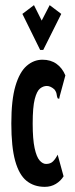

<svg xmlns="http://www.w3.org/2000/svg" viewBox="-20 -715 290 746"><path d="M154 11Q112 11 83 -12.5Q54 -36 39 -90Q24 -144 24 -235Q24 -327 40 -381Q56 -435 83.5 -459Q111 -483 145 -483Q177 -483 199.5 -467Q222 -451 234 -422L212 -341L210 -331L204 -333Q201 -340 200 -349Q199 -358 191 -368Q176 -381 162 -381Q148 -381 135.5 -371Q123 -361 115 -330Q107 -299 107 -235Q107 -174 114.5 -139.5Q122 -105 134 -91.5Q146 -78 159 -78Q176 -78 186 -88Q196 -98 204 -114L227 -30Q216 -12 197 -0.5Q178 11 154 11ZM112 -695 142 -635 173 -695 218 -661 148 -521H136L67 -661Z"/></svg>

Font: Inconsolata UltraCondensed Black
Style: Regular
Weight: 900
Width: 1
Monospace: yes
Designer: Raph Levien, Cyreal, Brenton Simpson
Foundry: Raph Levien, Cyreal, Google
Version: Version 3.001; ttfautohint (v1.8.2.53-6de2)